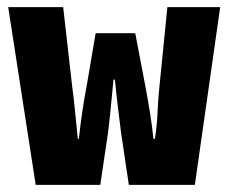

<svg xmlns="http://www.w3.org/2000/svg" viewBox="-20 -518 640 538"><path d="M80 0 3 -498H157L182 -278Q187 -241 190.5 -204Q194 -167 198 -129H201Q205 -167 210.5 -204.5Q216 -242 223 -278L248 -425H359L387 -278Q394 -241 400 -204Q406 -167 410 -129H414Q420 -167 421.5 -204Q423 -241 427 -278L449 -498H597L526 0H341L319 -148Q315 -181 310.5 -217Q306 -253 302 -295H298Q295 -267 292 -233Q289 -199 283 -148L261 0Z"/></svg>

Font: Source Code Pro ExtraBold
Style: Regular
Weight: 800
Monospace: yes
Designer: Paul D. Hunt, Teo Tuominen
Foundry: Adobe Systems Incorporated
Version: Version 1.018;hotconv 1.0.116;makeotfexe 2.5.65601